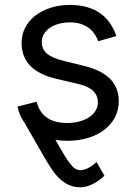

<svg xmlns="http://www.w3.org/2000/svg" viewBox="-20 -573 563 797"><path d="M387.8 -402Q382.5 -416.2 373.6 -430Q364.7 -443.9 350.9 -455.1Q337 -466.3 317.1 -473.2Q297.2 -480.1 269.9 -480.1Q245 -480.1 223.5 -474.1Q202.1 -468 186.6 -457.2Q171.2 -446.4 162.3 -431.6Q153.4 -416.9 153.4 -399.1Q153.4 -383.5 158.9 -371.3Q164.4 -359 176 -349.6Q187.5 -340.2 205.3 -332.9Q223 -325.6 247.2 -319.6L328.1 -299.7Q401.3 -282 437.1 -245.6Q473 -209.2 473 -152Q473 -116.8 457.6 -86.8Q442.1 -56.8 414.1 -35Q386 -13.1 346.8 -0.9Q307.5 11.4 259.9 11.4Q246.8 11.4 234.4 10.5Q221.9 9.6 210.2 7.8Q231.9 46.2 246.8 70.7Q261.7 95.2 273.1 109Q284.4 122.9 293.9 128.2Q303.3 133.5 313.9 133.5Q323.5 133.5 332.9 130.1Q342.3 126.8 351 121.8Q359.7 116.8 367.4 110.8Q375 104.8 380.7 99.4L413.4 156.2Q405.5 164.4 394.4 172.9Q383.2 181.5 370 188.4Q356.9 195.3 342.7 199.9Q328.5 204.5 313.9 204.5Q290.5 204.5 271 196.9Q251.4 189.3 234.4 174.7Q217.3 160.2 201.7 139Q186.1 117.9 170.5 90.9L82 -62.9Q71.7 -77.4 64.1 -94.3Q56.5 -111.2 52.6 -130.7L132.1 -150.6Q143.5 -106.2 175.1 -84.3Q206.7 -62.5 258.5 -62.5Q288 -62.5 311.6 -69.2Q335.2 -76 351.7 -87.5Q368.3 -99.1 377.3 -114.7Q386.4 -130.3 386.4 -147.7Q386.4 -176.1 366.7 -195.5Q346.9 -214.8 305.4 -224.4L214.5 -245.7Q139.6 -263.5 104.6 -301Q69.6 -338.4 69.6 -394.9Q69.6 -429.7 84.7 -458.6Q99.8 -487.6 126.6 -508.3Q153.4 -529.1 190.2 -540.8Q226.9 -552.6 269.9 -552.6Q310.4 -552.6 342 -543.3Q373.6 -534.1 397.2 -517Q420.8 -500 437 -476.2Q453.1 -452.4 463.1 -423.3Z"/></svg>

Font: Fast_Sans
Style: Regular
Weight: 400
Designer: Rasmus Andersson
Foundry: rsms
Version: Version 3.018;git-588b23468